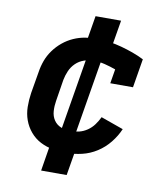

<svg xmlns="http://www.w3.org/2000/svg" viewBox="-82 -698 765 874"><g transform="rotate(10 300.0 -260.5)"><path d="M167 107 194 -59 219 -55 288 -470H322L264 -478L289 -628H407L379 -461L355 -465L286 -50H252L310 -42L285 107ZM268 8Q235 8 203.5 2.5Q172 -3 145 -17Q118 -31 98 -54.5Q78 -78 67.5 -107Q57 -136 56.5 -168Q56 -200 61 -233L78 -333Q82 -360 91.5 -386Q101 -412 118 -435.5Q135 -459 157.5 -477.5Q180 -496 206 -507.5Q232 -519 259 -523.5Q286 -528 313 -528Q343 -528 372 -523.5Q401 -519 428.5 -511.5Q456 -504 482.5 -494.5Q509 -485 535 -472L513 -339H408L419 -405Q394 -414 368 -420.5Q342 -427 315 -427Q294 -427 272 -419.5Q250 -412 233.5 -396Q217 -380 208 -359Q199 -338 195 -317L179 -217Q175 -193 176.5 -169.5Q178 -146 190 -128Q202 -110 223 -101.5Q244 -93 268 -93Q287 -93 307 -98Q327 -103 344.5 -115Q362 -127 374.5 -144Q387 -161 396 -180L500 -143Q486 -110 462 -80Q438 -50 406 -29.5Q374 -9 338 -0.5Q302 8 268 8Z"/></g></svg>

Font: Iosevka Etoile
Style: Bold Italic
Weight: 700
Italic angle: -9°
Designer: Belleve Invis
Foundry: Belleve Invis
Version: Version 28.1.0; ttfautohint (v1.8.4)